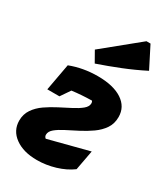

<svg xmlns="http://www.w3.org/2000/svg" viewBox="-193 -853 822 947"><g transform="rotate(30 218.5 -380.0)"><path d="M177 9Q100 9 52.5 -25.5Q5 -60 5 -117Q5 -153 24 -181Q43 -209 73.5 -230Q104 -251 138 -268.5Q172 -286 202 -301.5Q232 -317 251.5 -333Q271 -349 271 -368Q271 -375 267 -381Q208 -380 154 -373L117 -319H48L76 -472Q149 -500 232 -500Q321 -500 371 -467Q421 -434 421 -376Q421 -338 402 -310Q383 -282 352.5 -260.5Q322 -239 288 -221.5Q254 -204 223.5 -188.5Q193 -173 173.5 -157Q154 -141 154 -122Q154 -111 163 -104L391 -163L370 -50Q332 -22 280.5 -6.5Q229 9 177 9ZM187 -546 153 -606 353 -769H376L437 -649Q376 -618 313.5 -593Q251 -568 187 -546Z"/></g></svg>

Font: Piazzolla ExtraBold
Style: Italic
Weight: 800
Italic angle: -11.3°
Designer: Juan Pablo del Peral
Foundry: Huerta Tipografica
Version: Version 1.330